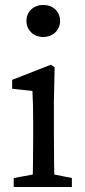

<svg xmlns="http://www.w3.org/2000/svg" viewBox="-20 -746 338 766"><path d="M34.7 0H266.7V-35.7L166.9 -55.7H143.7L34.7 -35.7V0ZM109.4 0H198C196 -45 195 -148 195 -210V-342L198 -477.6L182.8 -487.7L28.5 -427.3V-392L109.4 -383C111.4 -343 112.4 -312 112.4 -257V-210C112.4 -148 111.4 -45 109.4 0ZM152.6 -598.4C190.2 -598.4 219.7 -624.8 219.7 -662.4C219.7 -700.9 190.2 -726.3 152.6 -726.3C115 -726.3 85.5 -700.9 85.5 -662.4C85.5 -624.8 115 -598.4 152.6 -598.4Z"/></svg>

Font: Source Serif Variable
Style: Regular
Weight: 389
Designer: Frank Grießhammer
Foundry: Adobe Systems Incorporated
Version: Version 3.001;hotconv 1.0.111;makeotfexe 2.5.65597